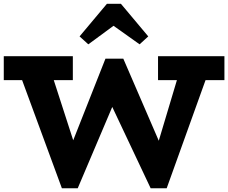

<svg xmlns="http://www.w3.org/2000/svg" viewBox="-20 -984 1210 1018"><path d="M582 -847.2 448.2 -749 401.9 -791 546.9 -963.9H621.1L766.1 -791L720.2 -749ZM1169.9 -686V-559.1H1069.8L863.8 14.2H778.8L575.2 -417L392.1 14.2H308.1L97.2 -559.1H0V-686H366.2V-559.1H265.1L368.2 -240.2L539.1 -672.9H633.8L821.8 -237.8L918 -559.1H817.9V-686Z"/></svg>

Font: BioRhyme ExtraBold
Style: Regular
Weight: 800
Designer: Aoife Mooney
Foundry: Aoife Mooney Type
Version: Version 1.500;PS 001.500;hotconv 1.0.88;makeotf.lib2.5.64775